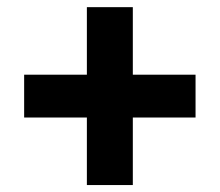

<svg xmlns="http://www.w3.org/2000/svg" viewBox="-20 -620 626 547"><path d="M227.5 -92.8H358.4V-285.2H537.1V-407.2H358.4V-599.6H227.5V-407.2H48.8V-285.2H227.5Z"/></svg>

Font: CaskaydiaCove Nerd Font
Style: Bold
Weight: 700
Designer: Aaron Bell
Foundry: Saja Typeworks
Version: Version 2111.1;Nerd Fonts 2.3.0